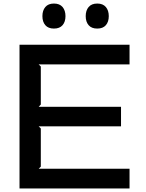

<svg xmlns="http://www.w3.org/2000/svg" viewBox="-20 -1062 820 1082"><path d="M593 -971Q593 -939 576.5 -920Q560 -901 528 -901Q496 -901 479.5 -920Q463 -939 463 -971Q463 -1003 479.5 -1022.5Q496 -1042 528 -1042Q560 -1042 576.5 -1022.5Q593 -1003 593 -971ZM349 -971Q349 -939 332.5 -920Q316 -901 284 -901Q252 -901 235.5 -920Q219 -939 219 -971Q219 -1003 235.5 -1022.5Q252 -1042 284 -1042Q316 -1042 332.5 -1022.5Q349 -1003 349 -971ZM710 0H90V-810H710V-699H198L210 -687V-473L198 -460H662V-350H198L210 -338V-123L198 -111H710Z"/></svg>

Font: Sinkin Sans 500 Medium
Style: 500 Medium
Weight: 500
Designer: Keith Bates
Foundry: K-Type
Version: Sinkin Sans (version 1.0)  by Keith Bates   •   © 2014   www